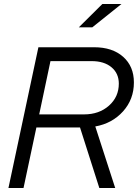

<svg xmlns="http://www.w3.org/2000/svg" viewBox="-20 -935 686 955"><path d="M22 0 171 -700H448Q539 -700 592.5 -652.5Q646 -605 646 -525Q646 -441 592 -381Q538 -321 454 -306L553 0H474L378 -301H161L97 0ZM436 -631H231L175 -366H398Q473 -366 522 -409.5Q571 -453 571 -519Q571 -570 534.5 -600.5Q498 -631 436 -631ZM489 -915H584L439 -799H372Z"/></svg>

Font: Red Hat Display
Style: Italic
Weight: 400
Italic angle: -12°
Designer: Pentagram / MCKL
Foundry: Pentagram / MCKL
Version: Version 1.003; Red Hat Display Italic